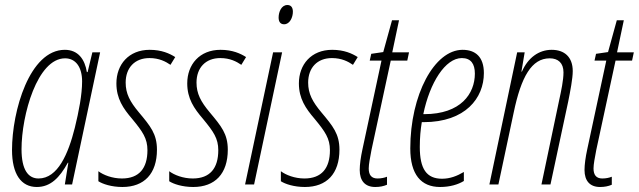

<svg xmlns="http://www.w3.org/2000/svg" viewBox="-20 -737 2552 767"><path d="M127 10C182 10 218 -27 251 -87H253L239 0H268L380 -528H349L330 -449H327C319 -500 292 -538 239 -538C98 -538 28 -293 28 -138C28 -42 64 10 127 10ZM134 -24C93 -24 66 -58 66 -141C66 -277 129 -504 240 -504C283 -504 308 -468 308 -412C308 -359 295 -292 279 -227C253 -123 211 -24 134 -24Z M469 10C556 10 607 -43 607 -139C607 -202 581 -233 535 -288C499 -331 482 -363 482 -407C482 -466 518 -505 577 -505C616 -505 642 -491 661 -478L680 -509C658 -523 626 -538 578 -538C494 -538 445 -479 445 -404C445 -343 472 -304 508 -262C550 -211 569 -184 569 -137C569 -65 536 -24 467 -24C428 -24 393 -38 373 -53V-13C390 -2 425 10 469 10Z M752 10C839 10 890 -43 890 -139C890 -202 864 -233 818 -288C782 -331 765 -363 765 -407C765 -466 801 -505 860 -505C899 -505 925 -491 944 -478L963 -509C941 -523 909 -538 861 -538C777 -538 728 -479 728 -404C728 -343 755 -304 791 -262C833 -211 852 -184 852 -137C852 -65 819 -24 750 -24C711 -24 676 -38 656 -53V-13C673 -2 708 10 752 10Z M1115 -640C1138 -640 1150 -668 1150 -690C1150 -708 1142 -717 1128 -717C1104 -717 1093 -689 1093 -667C1093 -649 1101 -640 1115 -640ZM959 0H995L1107 -528H1071Z M1198 10C1285 10 1336 -43 1336 -139C1336 -202 1310 -233 1264 -288C1228 -331 1211 -363 1211 -407C1211 -466 1247 -505 1306 -505C1345 -505 1371 -491 1390 -478L1409 -509C1387 -523 1355 -538 1307 -538C1223 -538 1174 -479 1174 -404C1174 -343 1201 -304 1237 -262C1279 -211 1298 -184 1298 -137C1298 -65 1265 -24 1196 -24C1157 -24 1122 -38 1102 -53V-13C1119 -2 1154 10 1198 10Z M1479 10C1497 10 1512 7 1526 1V-31C1516 -27 1503 -24 1488 -24C1464 -24 1453 -38 1453 -64C1453 -81 1458 -106 1464 -138L1541 -495H1607L1614 -528H1547L1574 -656H1546L1511 -529L1463 -522L1457 -495H1504L1428 -141C1421 -109 1417 -79 1417 -58C1417 -14 1439 10 1479 10Z M1738 10C1778 10 1810 0 1833 -14V-50C1806 -34 1778 -23 1746 -23C1684 -23 1657 -62 1657 -150C1657 -187 1660 -219 1665 -249H1672C1840 -249 1913 -346 1913 -445C1913 -510 1879 -538 1828 -538C1715 -538 1619 -358 1619 -144C1619 -40 1662 10 1738 10ZM1675 -281H1671C1697 -407 1759 -505 1825 -505C1861 -505 1877 -482 1877 -443C1877 -363 1821 -281 1675 -281Z M1935 0H1971L2032 -287C2062 -431 2104 -504 2176 -504C2210 -504 2231 -485 2231 -448C2231 -416 2222 -375 2214 -338L2143 0H2179L2250 -332C2258 -372 2268 -423 2268 -453C2268 -510 2234 -538 2184 -538C2132 -538 2089 -506 2065 -451H2063L2076 -528H2046Z M2377 10C2395 10 2410 7 2424 1V-31C2414 -27 2401 -24 2386 -24C2362 -24 2351 -38 2351 -64C2351 -81 2356 -106 2362 -138L2439 -495H2505L2512 -528H2445L2472 -656H2444L2409 -529L2361 -522L2355 -495H2402L2326 -141C2319 -109 2315 -79 2315 -58C2315 -14 2337 10 2377 10Z"/></svg>

Font: Noto Sans ExtraCondensed ExtraLight
Style: Italic
Weight: 200
Width: 2
Italic angle: -12°
Designer: Monotype Design Team
Foundry: Monotype Imaging Inc.
Version: Version 2.013